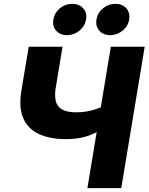

<svg xmlns="http://www.w3.org/2000/svg" viewBox="-20 -968 765 988"><path d="M319.3 -252Q239.3 -252 182.4 -277.3Q125.5 -302.7 100.6 -357.4Q75.7 -412.1 89.8 -500L127.9 -727.5H301.8L266.6 -515.1Q260.3 -475.1 267.3 -447Q274.4 -418.9 299.8 -404.5Q325.2 -390.1 372.1 -390.1Q423.3 -390.1 466.6 -404.1Q509.8 -418 539.6 -436.5L518.6 -311.5Q466.3 -278.3 420.9 -265.1Q375.5 -252 319.3 -252ZM429.7 0 550.3 -727.5H724.6L604 0ZM546.9 -787.1Q511.2 -787.1 491 -810.3Q470.7 -833.5 476.6 -867.7Q481.9 -902.3 510 -925.3Q538.1 -948.2 573.7 -948.2Q609.9 -948.2 630.1 -925.3Q650.4 -902.3 644.5 -867.7Q639.2 -833.5 610.8 -810.3Q582.5 -787.1 546.9 -787.1ZM324.7 -787.1Q289.1 -787.1 268.8 -810.3Q248.5 -833.5 254.9 -867.7Q260.3 -902.3 288.1 -925.3Q315.9 -948.2 351.6 -948.2Q387.7 -948.2 408.2 -925.3Q428.7 -902.3 422.9 -867.7Q417 -833.5 388.9 -810.3Q360.8 -787.1 324.7 -787.1Z"/></svg>

Font: Inter 24pt ExtraBold
Style: Italic
Weight: 800
Italic angle: -9.3988°
Designer: Rasmus Andersson
Foundry: rsms
Version: Version 4.001;git-66647c0bb